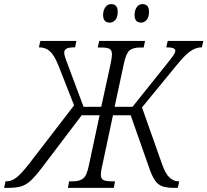

<svg xmlns="http://www.w3.org/2000/svg" viewBox="-83 -913 1008 933"><path d="M-63 0 -56 -32H-51Q-27 -32 -3.5 -50Q20 -68 56 -114L277 -401L200 -597Q180 -646 159 -664.5Q138 -683 106 -683L113 -714H288L282 -683Q251 -683 240 -676.5Q229 -670 229 -657Q229 -648 234.5 -631.5Q240 -615 252 -584L323 -394H409L455 -605Q461 -634 461 -649Q461 -670 448.5 -676Q436 -682 412 -682H392L399 -714H622L615 -682H597Q564 -682 547 -668.5Q530 -655 519 -604L474 -394H561L713 -584Q748 -627 758.5 -642.5Q769 -658 769 -667Q769 -683 725 -683L732 -714H905L898 -683Q869 -683 842.5 -664.5Q816 -646 776 -597L607 -391L705 -114Q721 -68 741 -50Q761 -32 784 -32H788L781 0H763Q730 0 708 -7Q686 -14 671 -35Q656 -56 642 -97L552 -353H466L414 -109Q407 -79 407 -65Q407 -44 420 -38Q433 -32 457 -32H476L470 0H247L253 -32H272Q304 -32 321.5 -46Q339 -60 349 -110L401 -353H314L120 -97Q88 -55 65.5 -34.5Q43 -14 18.5 -7Q-6 0 -46 0ZM603 -803Q571 -803 571 -840Q571 -862 581 -877.5Q591 -893 609 -893Q641 -893 641 -856Q641 -828 629 -815.5Q617 -803 603 -803ZM451 -803Q418 -803 418 -840Q418 -862 428.5 -877.5Q439 -893 457 -893Q489 -893 489 -856Q489 -828 477 -815.5Q465 -803 451 -803Z"/></svg>

Font: Noto Serif Condensed Light
Style: Italic
Weight: 300
Width: 3
Italic angle: -12°
Designer: Monotype Design Team
Foundry: Monotype Imaging Inc.
Version: Version 2.014; ttfautohint (v1.8.4.7-5d5b)